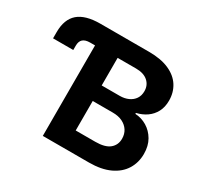

<svg xmlns="http://www.w3.org/2000/svg" viewBox="-153 -919 1153 1109"><g transform="rotate(30 424.0 -364.0)"><path d="M22.9 -517.6V-559.6Q22.9 -644.5 70.6 -686Q118.2 -727.5 217.8 -727.5H253.4V-603.5H220.7Q189 -603.5 173.3 -589.6Q157.7 -575.7 157.7 -546.9V-517.6ZM253.4 0V-727.5H542.5Q622.1 -727.5 675.8 -703.6Q729.5 -679.7 756.3 -637.5Q783.2 -595.2 783.2 -540.5Q783.2 -497.6 766.4 -465.6Q749.5 -433.6 720.2 -413.1Q690.9 -392.6 652.8 -383.8V-377.4Q694.3 -375.5 730.5 -353.8Q766.6 -332 789.1 -293.5Q811.5 -254.9 811.5 -201.2Q811.5 -143.6 783.2 -97.9Q754.9 -52.2 699 -26.1Q643.1 0 561 0ZM402.3 -122.1H532.7Q597.2 -122.1 627.7 -147.2Q658.2 -172.4 658.2 -214.4Q658.2 -245.1 643.3 -268.6Q628.4 -292 601.3 -305.4Q574.2 -318.8 536.1 -318.8H402.3ZM402.3 -422.4H522.5Q554.2 -422.4 579.3 -433.8Q604.5 -445.3 618.7 -466.3Q632.8 -487.3 632.8 -516.6Q632.8 -556.6 604.7 -581.5Q576.7 -606.4 524.9 -606.4H402.3Z"/></g></svg>

Font: Inter 17pt
Style: Bold
Weight: 700
Version: Version 4.001;git-66647c0bb